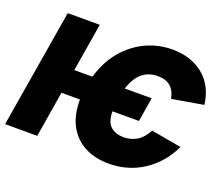

<svg xmlns="http://www.w3.org/2000/svg" viewBox="-129 -919 1290 1111"><g transform="rotate(20 516.0 -363.5)"><path d="M739.3 -430.7 714.8 -282.2H551.3Q552.7 -216.3 582.8 -189.9Q612.8 -163.6 663.1 -163.1Q708.5 -163.6 744.4 -185.3Q780.3 -207 805.7 -255.9L992.2 -222.7Q940.9 -114.3 846.7 -52.2Q752.4 9.8 633.8 9.8Q548.8 9.8 484.9 -23.9Q420.9 -57.6 385.7 -122.8Q350.6 -188 351.6 -282.2H237.8L191.4 0H-6.8L114.3 -727.5H311.5L262.7 -430.7H374Q402.8 -528.8 460.2 -597.2Q517.6 -665.5 594.2 -701.4Q670.9 -737.3 757.8 -737.3Q870.6 -737.3 947.3 -676Q1023.9 -614.7 1039.1 -499L845.7 -465.8Q827.1 -564.5 729.5 -563.5Q677.2 -564 637.2 -533.7Q597.2 -503.4 573.7 -430.7Z"/></g></svg>

Font: Inter Display Black
Style: Italic
Weight: 900
Italic angle: -9.39999°
Designer: Rasmus Andersson
Foundry: rsms
Version: Version 4.000;git-a52131595